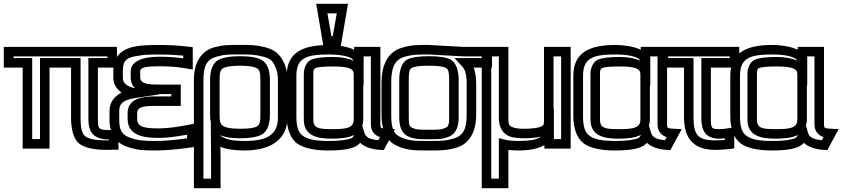

<svg xmlns="http://www.w3.org/2000/svg" viewBox="-62 -755 4423 1008"><path d="M452 -131V-400H527H552V-425V-484V-509H527H-17H-42V-484V-425V-400H-17H57V0V25H82H173H198V0V-400H311V-137C311 -74 325 -24 354 -1C381 21 433 32 499 32C506 32 528 31 535 31H560V6V-47V-72H535H528C456 -72 452 -74 452 -131ZM402 -131C402 -49 439 -25 510 -22V-18C505 -18 501 -18 499 -18C438 -18 403 -25 385 -40C369 -53 361 -81 361 -137V-425V-450H336H173H148V-425V-25H107V-425V-450H82H9V-459H502V-450H427H402V-425V-131Z M658 -131V-162C658 -196 700 -199 757 -199H862H887V-224V-286V-311H862H774C716 -311 674 -314 674 -350V-380C674 -398 694 -407 769 -407H785C831 -407 875 -403 920 -395L950 -390V-420V-485V-507L927 -510C877 -516 824 -519 770 -519C721 -519 681 -517 653 -512C587 -501 533 -467 533 -385V-346C533 -312 551 -287 576 -269C536 -248 513 -215 513 -174V-124C513 -55 548 -5 601 14C653 33 689 35 756 35C808 35 873 29 948 18L970 14V-7V-78V-109L939 -102C869 -88 815 -81 776 -81C706 -81 658 -84 658 -131ZM648 -292C611 -298 583 -315 583 -346V-385C583 -440 605 -453 661 -462H662C687 -467 722 -469 770 -469C814 -469 857 -467 900 -463V-449C862 -454 823 -457 785 -457H769C683 -457 624 -431 624 -380V-350C624 -323 633 -305 648 -292ZM608 -131C608 -37 705 -31 776 -31C812 -31 861 -37 920 -48V-29C855 -19 801 -15 756 -15C691 -15 663 -17 618 -33C580 -47 564 -70 564 -124V-174C564 -212 586 -231 652 -241L776 -260V-261H837V-249H757C698 -249 608 -243 608 -162V-131Z M1095 15C1097 16 1099 17 1101 18C1129 29 1171 35 1222 35C1363 35 1447 -26 1447 -137V-336C1447 -368 1441 -398 1431 -421C1411 -467 1383 -493 1330 -507C1279 -520 1255 -519 1197 -519C1138 -519 1114 -520 1064 -507C991 -487 956 -423 956 -336V208V233H981H1071H1096V208V71C1096 61 1095 38 1095 15ZM1305 -149C1305 -112 1300 -99 1288 -92C1273 -83 1245 -79 1198 -79C1152 -79 1125 -84 1109 -94C1096 -102 1091 -116 1091 -149V-339C1091 -375 1096 -389 1108 -396C1123 -405 1151 -410 1199 -410C1246 -410 1273 -405 1288 -396C1299 -389 1305 -375 1305 -339V-149ZM1355 -149V-339C1355 -384 1341 -423 1314 -439C1291 -453 1250 -460 1199 -460C1147 -460 1106 -453 1082 -439C1055 -423 1041 -384 1041 -339V-149C1041 -136 1042 -124 1045 -112V-44C1045 -23 1046 50 1046 71V183H1006V-336C1006 -410 1024 -444 1077 -458C1120 -470 1137 -469 1197 -469C1256 -469 1274 -469 1318 -458C1358 -448 1369 -437 1385 -401C1393 -383 1397 -363 1397 -336V-137C1397 -52 1347 -15 1222 -15C1175 -15 1143 -19 1121 -29C1103 -36 1097 -40 1095 -45C1120 -34 1155 -29 1198 -29C1249 -29 1290 -36 1313 -49C1340 -64 1355 -103 1355 -149Z M1679 -77C1608 -77 1583 -83 1583 -127V-366C1583 -388 1585 -392 1593 -397C1605 -403 1635 -406 1687 -406C1769 -406 1795 -394 1795 -366V-127C1795 -82 1755 -77 1679 -77ZM1840 -96C1843 -105 1845 -115 1845 -127V-307H1847V-432V-459H1885V-103C1885 -65 1905 -45 1933 -35L1924 -19C1878 -23 1858 -35 1851 -58L1840 -96ZM1679 -27C1721 -27 1766 -30 1798 -47C1789 -29 1784 -28 1755 -22C1733 -17 1703 -15 1660 -15C1592 -15 1551 -24 1527 -43C1504 -60 1494 -90 1494 -144V-357C1494 -451 1546 -469 1665 -469C1717 -469 1783 -461 1795 -436C1767 -449 1730 -456 1687 -456C1632 -456 1591 -451 1571 -441C1547 -430 1533 -399 1533 -366V-127C1533 -42 1603 -27 1679 -27ZM1731 -536 1760 -706 1765 -735H1736H1628H1598L1603 -706L1632 -536L1635 -518C1523 -513 1443 -476 1443 -357V-144C1443 -81 1462 -30 1496 -3C1529 22 1587 35 1660 35C1704 35 1741 32 1765 27C1798 20 1816 10 1829 -5C1853 17 1891 30 1937 32L1953 33L1960 19L1993 -42L2012 -77L1973 -79C1936 -81 1935 -82 1935 -103V-484V-509H1910H1822H1797V-494C1774 -505 1747 -511 1721 -515H1728L1731 -536ZM1685 -565H1678L1657 -685H1706L1685 -565Z M2190 -519C2127 -519 2098 -520 2047 -504C1972 -482 1941 -410 1941 -321V-153C1941 -78 1962 -17 2019 9C2074 35 2113 35 2190 35C2251 35 2282 35 2332 21C2405 0 2438 -66 2438 -153V-319C2438 -349 2433 -377 2425 -400H2496H2521V-425V-484V-509H2496H2369C2353 -509 2208 -519 2190 -519ZM2190 -469C2206 -469 2351 -459 2369 -459H2471V-450H2382H2324L2363 -408C2380 -390 2388 -364 2388 -319V-153C2388 -77 2370 -42 2318 -27C2275 -15 2251 -15 2190 -15C2113 -15 2085 -15 2039 -36C2002 -53 1992 -86 1992 -153V-321C1992 -400 2009 -441 2062 -457C2105 -469 2126 -469 2190 -469ZM2296 -140C2296 -103 2293 -91 2277 -84C2252 -73 2238 -74 2190 -74C2141 -74 2127 -73 2102 -84C2086 -91 2084 -103 2084 -140V-336C2084 -377 2088 -392 2098 -397C2112 -406 2140 -410 2190 -410C2239 -410 2267 -406 2281 -397C2291 -392 2296 -377 2296 -336V-140ZM2346 -140V-336C2346 -385 2332 -425 2306 -441C2284 -454 2243 -460 2190 -460C2136 -460 2095 -454 2073 -441C2047 -425 2034 -385 2034 -336V-140C2034 -97 2043 -56 2081 -39C2117 -23 2143 -24 2190 -24C2236 -24 2262 -23 2298 -39C2336 -56 2346 -97 2346 -140Z M2934 0V-484V-509H2909H2819H2794V-484V-119C2794 -101 2791 -96 2779 -91C2763 -83 2734 -79 2686 -79C2664 -79 2649 -81 2636 -85C2611 -92 2607 -99 2607 -134V-484V-509H2582H2492H2466L2467 -484V208V233H2492H2582H2607V208V32C2623 34 2641 35 2660 35C2716 35 2763 26 2796 7V25H2821H2909H2934V0ZM2778 -38C2758 -22 2721 -15 2660 -15C2631 -15 2608 -17 2587 -22L2557 -30V2V183H2517V-459H2557V-134C2557 -86 2578 -49 2622 -36C2639 -32 2661 -29 2686 -29C2723 -29 2755 -32 2778 -38ZM2884 -25H2846V-59V-184H2844V-459H2884V-25Z M3440 -103V-484V-509H3415H3327H3302V-494C3261 -513 3206 -519 3170 -519C3043 -519 2948 -486 2948 -357V-144C2948 -81 2967 -30 3001 -3C3034 22 3092 35 3165 35C3209 35 3246 32 3270 27C3303 20 3321 10 3334 -5C3358 17 3396 30 3442 32L3458 33L3465 19L3498 -42L3517 -77L3478 -79C3441 -81 3440 -82 3440 -103ZM3184 -77C3113 -77 3088 -83 3088 -127V-366C3088 -388 3090 -392 3098 -397C3110 -403 3140 -406 3192 -406C3274 -406 3300 -394 3300 -366V-127C3300 -82 3260 -77 3184 -77ZM3345 -96C3348 -105 3350 -115 3350 -127V-307H3352V-432V-459H3390V-103C3390 -65 3410 -45 3438 -35L3429 -19C3383 -23 3363 -35 3356 -58L3345 -96ZM3184 -27C3226 -27 3271 -30 3303 -47C3294 -29 3289 -28 3260 -22C3238 -17 3208 -15 3165 -15C3097 -15 3056 -24 3032 -43C3009 -60 2999 -90 2999 -144V-357C2999 -451 3051 -469 3170 -469C3222 -469 3288 -461 3300 -436C3272 -449 3235 -456 3192 -456C3137 -456 3096 -451 3076 -441C3052 -430 3038 -399 3038 -366V-127C3038 -42 3108 -27 3184 -27Z M3670 -136V-400H3794H3819V-425V-484V-509H3794H3421H3396V-484V-425V-400H3421H3529V-141C3529 -26 3580 32 3696 32C3716 32 3742 30 3770 27L3793 24V2V-57V-86L3764 -82C3741 -78 3726 -77 3716 -77C3672 -77 3670 -81 3670 -136ZM3620 -136C3620 -67 3643 -27 3716 -27C3723 -27 3732 -28 3743 -29V-20C3725 -19 3709 -18 3696 -18C3602 -18 3579 -45 3579 -141V-425V-450H3554H3446V-459H3769V-450H3645H3620V-425V-136Z M4264 -103V-484V-509H4239H4151H4126V-494C4085 -513 4030 -519 3994 -519C3867 -519 3772 -486 3772 -357V-144C3772 -81 3791 -30 3825 -3C3858 22 3916 35 3989 35C4033 35 4070 32 4094 27C4127 20 4145 10 4158 -5C4182 17 4220 30 4266 32L4282 33L4289 19L4322 -42L4341 -77L4302 -79C4265 -81 4264 -82 4264 -103ZM4008 -77C3937 -77 3912 -83 3912 -127V-366C3912 -388 3914 -392 3922 -397C3934 -403 3964 -406 4016 -406C4098 -406 4124 -394 4124 -366V-127C4124 -82 4084 -77 4008 -77ZM4169 -96C4172 -105 4174 -115 4174 -127V-307H4176V-432V-459H4214V-103C4214 -65 4234 -45 4262 -35L4253 -19C4207 -23 4187 -35 4180 -58L4169 -96ZM4008 -27C4050 -27 4095 -30 4127 -47C4118 -29 4113 -28 4084 -22C4062 -17 4032 -15 3989 -15C3921 -15 3880 -24 3856 -43C3833 -60 3823 -90 3823 -144V-357C3823 -451 3875 -469 3994 -469C4046 -469 4112 -461 4124 -436C4096 -449 4059 -456 4016 -456C3961 -456 3920 -451 3900 -441C3876 -430 3862 -399 3862 -366V-127C3862 -42 3932 -27 4008 -27Z"/></svg>

Font: Gamestation DisplayOutline
Style: Regular
Weight: 400
Designer: Jonas Hecksher
Foundry: Jonas Hecksher, Playtypeª, e-types AS
Version: Version 1.003